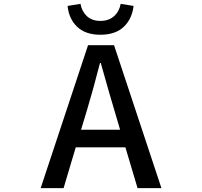

<svg xmlns="http://www.w3.org/2000/svg" viewBox="-20 -969 1040 989"><path d="M601.6 -949.2 668 -938.5Q660.2 -871.1 617.2 -830.6Q574.2 -790 497.1 -790Q420.9 -790 377.9 -830.6Q335 -871.1 328.1 -938.5L394.5 -949.2Q401.4 -910.2 427.7 -885.7Q454.1 -861.3 497.1 -861.3Q540 -861.3 567.4 -885.7Q594.7 -910.2 601.6 -949.2ZM397.5 -300.8H598.6L569.3 -400.4Q556.6 -440.4 499 -644.5H495.1Q458 -501 427.7 -400.4ZM688.5 0 626 -210H370.1L307.6 0H189.5L433.6 -736.3H567.4L811.5 0Z"/></svg>

Font: GenEi Gothic M SemiBold
Style: Regular
Weight: 500
Designer: o_tamon (Modified); [Source Han Sans]
Ryoko NISHIZUKA  (kana & ideographs); Paul D. Hunt (Latin, Greek & Cyrillic); Wenl
Version: Version 1.1a;Original Version 1.004